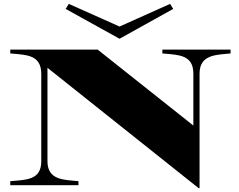

<svg xmlns="http://www.w3.org/2000/svg" viewBox="-20 -956 1236 991"><path d="M818 -700V-680C903 -673 978 -673 978 -576V-308L484 -700H33V-680C118 -673 192 -673 193 -576V-124C193 -27 118 -28 33 -21V0H385V-21C309 -28 225 -26 225 -124V-606L1005 15H1010V-576C1010 -674 1094 -673 1170 -680V-700ZM319 -910 597 -756 874 -910 858 -936 597 -819 335 -936Z"/></svg>

Font: Sprat Extended
Style: Bold
Weight: 700
Width: 9
Designer: Ethan Nakache
Foundry: Collletttivo
Version: Version 2.000;Glyphs 3.2 (3217)